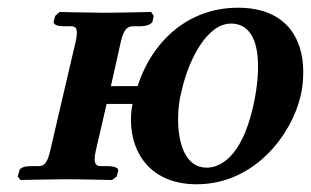

<svg xmlns="http://www.w3.org/2000/svg" viewBox="-20 -465 805 497"><path d="M176 -358 110 -75C103.9 -49 97 -35 81 -35H62C43 -35 32 -31 30 -23L26 -8L33 1C33 1 115 -1 150 -1C189 -1 270 1 270 1L282 -8L286 -23C288 -31 274 -35 258 -35H240C229 -35 225 -42 225 -53C225 -59 226 -66 228 -75L256 -196H323C320 -182 319 -168 319 -154C319 -67 372 12 489 12C638 12 734 -115 758 -216C763 -237 765 -258 765 -279C765 -365 721 -445 596 -445C469 -445 375 -361 336 -242H267L293 -358C299 -383 307 -397 323 -397H342C358 -397 373 -402 375 -410L378 -424L371 -434C371 -434 289 -432 250 -432C214 -432 134 -434 134 -434L123 -424L119 -410C117 -402 127 -397 146 -397H164C175 -397 179 -392 179 -380C179 -374 178 -367 176 -358ZM578 -404C623 -404 648 -366 648 -293C648 -263 644 -227 634 -184C604 -57 549 -31 515 -31C460 -31 441 -93 441 -157C441 -182 444 -208 450 -229C469 -314 517 -404 578 -404Z"/></svg>

Font: Linux Libertine O
Style: Bold Italic
Weight: 700
Italic angle: -11.5°
Designer: Philipp H. Poll
Foundry: Philipp H. Poll
Version: Version 4.1.0